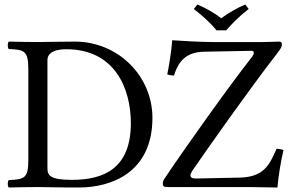

<svg xmlns="http://www.w3.org/2000/svg" viewBox="-20 -832 1307 854"><path d="M191 -84V-564C191 -599 226 -613 275 -613C491 -613 562 -438 562 -284C562 -82 441 -32 300 -32C202 -32 191 -52 191 -84ZM148 -645C112.3 -645 59 -646 19 -647C13 -641 13 -620 19 -614C89 -611 106 -606 106 -523V-122C106 -39 89 -34 19 -31C13 -25 13 -4 19 2C58 1 111.3 0 149 0C186 0 228 2 331 2C472 2 658 -62 658 -308C658 -494 505 -647 313 -647C242 -647 187 -645 148 -645ZM943 -697H986C1016 -731 1048 -763 1086 -792L1071 -812C1033 -796 1001 -777 964 -751C931 -776 897 -795 858 -812L842 -792C878 -764 913 -734 943 -697ZM1214 2C1219 -54 1229 -113 1241 -165C1234 -167 1223 -170 1210 -170C1179 -99 1154 -44 1045 -42L852 -38C835 -37.6 827 -43 827 -52C827 -57 830 -63 835 -72C908 -178 1092 -439 1210 -591C1231.1 -618.2 1234 -625 1234 -636C1234 -643 1229 -647 1221 -647C1209 -647 1178 -645 1148 -645H927C880 -645 783 -650 746 -653C742 -599 732 -542 724 -501C734 -498 743 -496 754 -496C775 -565 813 -600.6 888 -602L1099 -606C1104.9 -606.1 1109 -603 1109 -597C1109 -592 1106 -586 1101 -579C1004 -456 814 -190 712 -38C706 -30 704 -22 704 -15C704 -5 709 0 723 0H1087.3C1114.3 0 1214 2 1214 2Z"/></svg>

Font: Libertinus Math
Style: Regular
Weight: 400
Designer: Philipp H. Poll
Foundry: Khaled Hosny
Version: Version 6.2